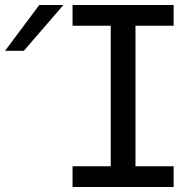

<svg xmlns="http://www.w3.org/2000/svg" viewBox="-129 -749 751 769"><path d="M28.3 -729H125L-33.7 -545.4H-108.9ZM161.6 -83H314.5V-646H161.6V-729H566.4V-646H413.6V-83H566.4V0H161.6Z"/></svg>

Font: Vazir Code Hack
Style: Code-Hack
Weight: 400
Foundry: DejaVu fonts team - Redesigned by Saber Rastikerdar
Version: Version 1.1.2